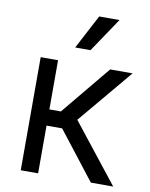

<svg xmlns="http://www.w3.org/2000/svg" viewBox="-87 -848 711 912"><g transform="rotate(10 268.5 -392.0)"><path d="M76.7 0V-545.5H160.5V-308.2H215.9L411.9 -545.5H519.9L299.7 -282.7L522.7 0H414.8L235.8 -230.1H160.5V0ZM230.1 -619.3 316.8 -784.1H414.8L304 -619.3Z"/></g></svg>

Font: Inter Zeller
Style: Regular
Weight: 400
Designer: Rasmus Andersson; Joe Bland
Foundry: zeller
Version: Version 3.015;git-dec3a8cb1